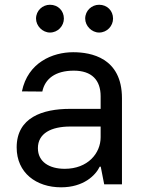

<svg xmlns="http://www.w3.org/2000/svg" viewBox="-20 -771 605 803"><path d="M235.4 12.4C329.5 12.4 379.3 -37.3 397 -73.9H401.3L415.8 0H490.1V-360.1C490.1 -529.8 360.1 -552.6 285.9 -552.6C199.6 -552.6 96.2 -509.2 71.7 -388.8L157 -388.1C168 -441.1 210.9 -475.5 288.7 -475.5C363.6 -475.5 400.9 -436.1 400.9 -368.3V-315.7H272.7C158 -315.7 49.7 -279.5 49.7 -154.5C49.7 -47.9 131.7 12.4 235.4 12.4ZM130.7 -693.2C130.7 -662.6 158 -634.9 188.9 -634.9C222.3 -634.9 247.2 -662.6 247.2 -693.2C247.2 -726.6 222.3 -751.1 188.9 -751.1C158 -751.1 130.7 -726.6 130.7 -693.2ZM138.5 -151.3C138.5 -213.4 194.2 -241.5 272.7 -241.8H400.9V-197.1C400.9 -130 347.3 -65 250.7 -65C185.7 -65 138.5 -94.5 138.5 -151.3ZM336.3 -693.2C336.3 -662.6 363.6 -634.9 394.5 -634.9C427.9 -634.9 452.8 -662.6 452.8 -693.2C452.8 -726.6 427.9 -751.1 394.5 -751.1C363.6 -751.1 336.3 -726.6 336.3 -693.2Z"/></svg>

Font: GiG Sans Text
Style: Regular
Weight: 400
Designer: Andreas Faust
Version: Version 1.100;FEAKit 1.0